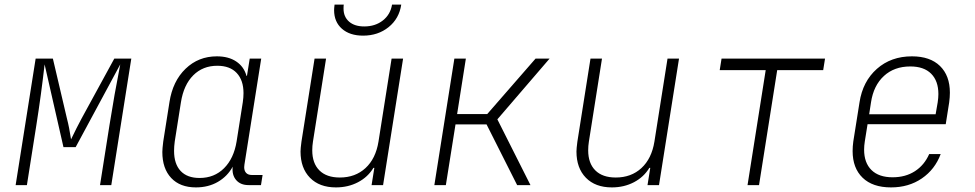

<svg xmlns="http://www.w3.org/2000/svg" viewBox="-20 -805 4240 835"><path d="M48 0 135 -550H210L271 -290Q281 -252 289 -199Q314 -251 335 -290L477 -550H551L464 0H415L456 -260Q477 -393 503 -525L309 -165H256L174 -525Q159 -393 138 -260L97 0Z M1122 -44 1115 0H1061Q1026 0 1007 -22Q988 -44 992 -80Q969 -38 927.5 -14Q886 10 832 10Q763 10 724.5 -31Q686 -72 686 -144Q686 -158 690 -190L717 -361Q731 -452 787 -506Q843 -560 923 -560Q974 -560 1007.5 -537.5Q1041 -515 1052 -475H1054L1066 -550H1116L1043 -89Q1042 -85 1042 -78Q1042 -62 1050.5 -53Q1059 -44 1075 -44ZM1036 -361Q1039 -382 1039 -400Q1039 -456 1009.5 -487.5Q980 -519 925 -519Q862 -519 820.5 -477.5Q779 -436 767 -361L740 -190Q737 -168 737 -149Q737 -92 765.5 -61.5Q794 -31 848 -31Q912 -31 954.5 -73.5Q997 -116 1009 -190Z M1683 -550H1733L1646 0H1596L1608 -75H1604Q1580 -35 1537 -12.5Q1494 10 1441 10Q1369 10 1328 -32Q1287 -74 1287 -146Q1287 -159 1291 -189L1348 -550H1398L1341 -189Q1338 -170 1338 -151Q1338 -95 1369 -64Q1400 -33 1458 -33Q1525 -33 1569.5 -74Q1614 -115 1626 -189ZM1433 -761Q1433 -769 1435 -785H1475Q1474 -779 1474 -768Q1474 -732 1498 -711Q1522 -690 1564 -690Q1612 -690 1645 -716Q1678 -742 1685 -785H1725Q1716 -724 1670 -687Q1624 -650 1559 -650Q1501 -650 1467 -680Q1433 -710 1433 -761Z M1919 0H1869L1956 -550H2006L1968 -309H2099L2309 -550H2370L2143 -286L2287 0H2229L2096 -264H1961Z M2883 -550H2933L2846 0H2796L2808 -75H2804Q2780 -35 2737 -12.5Q2694 10 2641 10Q2569 10 2528 -32Q2487 -74 2487 -146Q2487 -159 2491 -189L2548 -550H2598L2541 -189Q2538 -170 2538 -151Q2538 -95 2569 -64Q2600 -33 2658 -33Q2725 -33 2769.5 -74Q2814 -115 2826 -189Z M3281 0H3231L3310 -500H3110L3118 -550H3568L3560 -500H3360Z M4111 -402Q4111 -383 4108 -360L4093 -265H3753L3741 -190Q3738 -171 3738 -154Q3738 -97 3770 -65.5Q3802 -34 3862 -34Q3918 -34 3959 -60.5Q4000 -87 4021 -135H4071Q4046 -68 3989 -29Q3932 10 3855 10Q3775 10 3731.5 -32Q3688 -74 3688 -148Q3688 -168 3691 -190L3718 -360Q3732 -451 3793.5 -505.5Q3855 -560 3946 -560Q4025 -560 4068 -518Q4111 -476 4111 -402ZM3760 -308H4049L4058 -360Q4061 -380 4061 -396Q4061 -453 4029.5 -484.5Q3998 -516 3939 -516Q3869 -516 3824 -474.5Q3779 -433 3768 -360Z"/></svg>

Font: JetBrains Mono Extra Light
Style: Italic
Weight: 200
Italic angle: -9°
Monospace: yes
Designer: Philipp Nurullin, Konstantin Bulenkov
Foundry: JetBrains
Version: 2.002